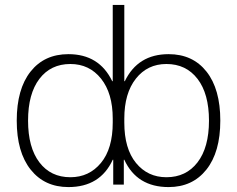

<svg xmlns="http://www.w3.org/2000/svg" viewBox="-20 -750 963 780"><path d="M656 -490Q579 -490 532 -430.5Q485 -371 485 -268V-252Q485 -146 532.5 -88Q580 -30 656 -30Q736 -30 782.5 -90.5Q829 -151 829 -260Q829 -369 782.5 -429.5Q736 -490 656 -490ZM266 -30Q342 -30 390 -88Q438 -146 438 -252V-268Q438 -371 390.5 -430.5Q343 -490 266 -490Q186 -490 140 -429.5Q94 -369 94 -260Q94 -151 140 -90.5Q186 -30 266 -30ZM258 -530Q383 -530 436 -420H438V-730H485V-420H487Q540 -530 665 -530Q763 -530 819 -459Q875 -388 875 -260Q875 -132 818.5 -61Q762 10 665 10Q536 10 485 -101H483V0H440V-101H438Q387 10 258 10Q161 10 104.5 -61Q48 -132 48 -260Q48 -388 104 -459Q160 -530 258 -530Z"/></svg>

Font: Mplus 1p Light
Style: Regular
Weight: 300
Version: Version 1.061